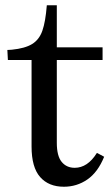

<svg xmlns="http://www.w3.org/2000/svg" viewBox="-20 -700 424 730"><path d="M8 -510 25 -511Q75 -516 102 -532.5Q129 -549 141 -583Q153 -617 158 -680H196V-520H370V-472H196V-157Q196 -107 214.5 -84.5Q233 -62 264 -62Q313 -62 348 -118H350L376 -104Q352 -45 312 -17.5Q272 10 223 10Q165 10 132.5 -27Q100 -64 100 -143V-472H10Z"/></svg>

Font: Minipax
Style: Regular
Weight: 400
Designer: Raphaël Ronot
Foundry: Velvetyne Type Foundry
Version: Version 1.000